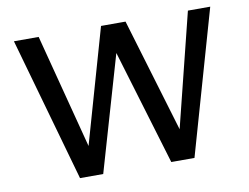

<svg xmlns="http://www.w3.org/2000/svg" viewBox="-73 -761 1122 864"><g transform="rotate(-10 488.0 -329.0)"><path d="M643 0 445 -658H550L740 -24H677L835 -658H937L749 0ZM226 0 40 -658H153L318 -24H257L438 -658H523L332 0Z"/></g></svg>

Font: Ysabeau SC SemiBold
Style: Regular
Weight: 600
Designer: Christian Thalmann (Catharsis Fonts)
Version: Version 2.001;gftools[0.9.30]; featfreeze: smcp